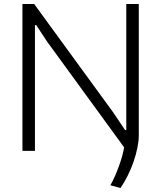

<svg xmlns="http://www.w3.org/2000/svg" viewBox="-20 -760 811 967"><path d="M536 173Q549 150 560 124.5Q571 99 580 74Q589 49 595.5 25.5Q602 2 605 -18L219 -548L162 -634L156 -633V0H93V-740H152L550 -194L610 -105H616V-740H679V-78Q679 -50 672 -15.5Q665 19 652.5 55Q640 91 623 125Q606 159 587 187Z"/></svg>

Font: EncodeSans
Style: Light
Weight: 300
Designer: Pablo Impallari, Andres Torresi
Foundry: Pablo Impallari, Andres Torresi
Version: Version 1.000; ttfautohint (v1.4.1)